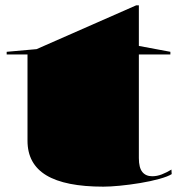

<svg xmlns="http://www.w3.org/2000/svg" viewBox="-20 -684 707 719"><path d="M367 15Q224 15 153.5 -27.5Q83 -70 83 -157V-480H5V-490L117 -500L490 -664H500V-512L618 -490V-480H500V-92Q500 -56 513 -40Q526 -24 550 -24Q568 -24 586 -31Q604 -38 622 -49L623 -32Q609 -23 576.5 -14Q544 -5 504.5 1.5Q465 8 428.5 11.5Q392 15 367 15Z"/></svg>

Font: Kalnia Expanded SemiBold
Style: Regular
Weight: 600
Width: 7
Designer: Frida Medrano
Foundry: Frida Medrano
Version: Version 1.105